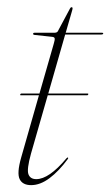

<svg xmlns="http://www.w3.org/2000/svg" viewBox="-20 -518 313 545"><path d="M37.5 -250Q38.5 -252.5 40.5 -252.5H92L132.5 -393.5Q136 -405 135.2 -409Q134.5 -413 127.5 -413.5L77 -419Q74 -419.5 74 -422Q74 -425 78 -425H134Q141.5 -425 144 -429L178.5 -493.5Q180.5 -497.5 183 -497.5Q186 -497.5 186 -494.5Q186 -492 184 -485.5L166.5 -425H270Q273 -425 273 -423Q273 -420 266.5 -420H165L117 -252.5H228.5Q231.5 -252.5 230.5 -250Q229.5 -247.5 227.5 -247.5H115.5L68 -82Q55.5 -37 60.8 -23.2Q66 -9.5 83 -9.5Q119 -9.5 168.5 -68.5Q171.5 -72 173 -70.5Q174.5 -69 172 -66Q147 -32 120.5 -12.2Q94 7.5 68.5 7.5Q44 7.5 35.8 -9.5Q27.5 -26.5 40 -70.5L90.5 -247.5H39.5Q36.5 -247.5 37.5 -250Z"/></svg>

Font: Fraunces 144pt Thin
Style: Italic
Weight: 100
Italic angle: -16°
Version: Version 1.000;[b76b70a41]